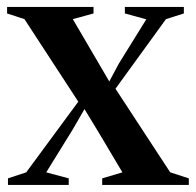

<svg xmlns="http://www.w3.org/2000/svg" viewBox="-20 -522 553 542"><path d="M54 -35.5 201 -235 49 -468 0 -484V-502.5H244V-484L185.5 -468L255.5 -348.5L288.5 -292L315.5 -342.5L393 -467.5L332.5 -484V-502.5H499V-484L448.5 -468L306 -271.5L460.5 -35.5L513 -18.5V0H268.5V-18.5L325.5 -35.5L258 -149L218.5 -214L185 -156L110.5 -35.5L174 -18.5V0H2.5V-18.5Z"/></svg>

Font: Merriweather 144pt SemiBold
Style: Regular
Weight: 600
Version: Version 2.100